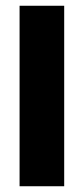

<svg xmlns="http://www.w3.org/2000/svg" viewBox="-20 -647 291 667"><path d="M203 0H48V-627H203Z"/></svg>

Font: Blinker
Style: Regular
Weight: 400
Designer: Juergen Huber
Foundry: supertype
Version: 1.017